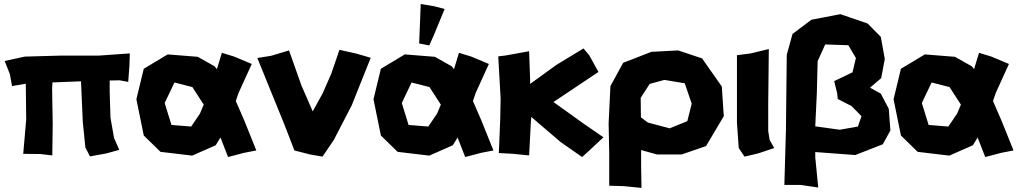

<svg xmlns="http://www.w3.org/2000/svg" viewBox="-20 -752 4989 941"><path d="M2.9 -453.1 28.3 -388.7 39.1 -330.1 106.4 -341.8 108.4 -166 93.8 2 177.7 2.9 236.3 9.8 238.3 -146.5 235.4 -318.4 237.3 -348.6H252.9L377 -353.5L385.7 -155.3L398.4 -29.3L420.9 14.6L501 0L564.5 -17.6L539.1 -75.2L521.5 -174.8L517.6 -301.8V-357.4L566.4 -358.4L608.4 -350.6L614.3 -429.7L616.2 -490.2L463.9 -479.5H278.3L101.6 -474.6Z M1067.4 -493.2 1043 -413.1 1032.2 -426.8 949.2 -473.6 801.8 -485.4 684.6 -415 648.4 -265.6 684.6 -87.9 766.6 -7.8 921.9 10.7 1037.1 -40 1060.5 -78.1 1097.7 17.6 1175.8 -2.9 1236.3 -14.6 1177.7 -160.2 1135.7 -256.8 1149.4 -296.9 1213.9 -438.5 1127.9 -474.6ZM960 -267.6 978.5 -239.3 960 -195.3 917 -131.8 820.3 -139.6 787.1 -247.1 835 -347.7 922.9 -325.2Z M1241.2 -467.8 1313.5 -290 1375 -138.7 1422.9 -14.6 1499 4.9 1560.5 15.6 1616.2 -66.4 1704.1 -236.3 1796.9 -468.8 1726.6 -489.3 1643.6 -507.8 1603.5 -390.6 1561.5 -294.9 1512.7 -206.1 1457 -334 1396.5 -504.9 1308.6 -478.5Z M2229.5 -493.2 2205.1 -413.1 2194.3 -426.8 2111.3 -473.6 1963.9 -485.4 1846.7 -415 1810.5 -265.6 1846.7 -87.9 1928.7 -7.8 2084 10.7 2199.2 -40 2222.7 -78.1 2259.8 17.6 2337.9 -2.9 2398.4 -14.6 2339.8 -160.2 2297.9 -256.8 2311.5 -296.9 2376 -438.5 2290 -474.6ZM2122.1 -267.6 2140.6 -239.3 2122.1 -195.3 2079.1 -131.8 1982.4 -139.6 1949.2 -247.1 1997.1 -347.7 2085 -325.2ZM2042 -732.4 2038.1 -633.8 2034.2 -539.1 2084 -529.3 2106.4 -580.1 2159.2 -708 2106.4 -721.7Z M2421.9 -475.6 2433.6 -269.5 2431.6 -167 2424.8 -2 2496.1 2 2573.2 9.8 2582 -157.2 2584 -178.7 2726.6 -56.6 2833 17.6 2864.3 -10.7 2937.5 -79.1 2843.8 -143.6 2692.4 -252 2913.1 -399.4 2868.2 -480.5 2839.8 -514.6 2708 -434.6 2578.1 -340.8V-364.3L2573.2 -501L2460.9 -480.5Z M2965.8 158.2 3036.1 160.2 3124 168.9 3122.1 58.6V-16.6L3199.2 4.9H3321.3L3440.4 -36.1L3527.3 -182.6L3517.6 -328.1L3420.9 -465.8L3303.7 -504.9L3172.9 -498L3034.2 -444.3L2971.7 -330.1L2962.9 -147.5L2965.8 0ZM3120.1 -272.5 3164.1 -340.8 3236.3 -360.4 3335.9 -343.8 3370.1 -244.1 3348.6 -158.2 3261.7 -123 3155.3 -151.4 3121.1 -176.8Z M3591.8 -481.4V-285.2V-150.4L3600.6 -26.4L3628.9 15.6L3695.3 0L3774.4 -26.4L3752 -66.4L3745.1 -110.4V-244.1L3748 -511.7L3659.2 -490.2Z M3990.2 167 3975.6 18.6V-6.8L4171.9 7.8L4306.6 -44.9L4343.8 -112.3L4335.9 -218.8L4296.9 -293L4244.1 -322.3L4298.8 -369.1L4316.4 -462.9L4296.9 -571.3L4232.4 -636.7L4098.6 -682.6L3957 -655.3L3864.3 -585.9L3835.9 -483.4L3832 -119.1L3824.2 154.3H3903.3ZM4095.7 -116.2 3975.6 -132.8 3983.4 -296.9 3987.3 -452.1 4024.4 -534.2 4137.7 -530.3 4174.8 -467.8 4158.2 -397.5 4068.4 -354.5 4083 -294.9 4085.9 -266.6 4153.3 -232.4 4202.1 -182.6 4184.6 -131.8Z M4778.3 -493.2 4753.9 -413.1 4743.2 -426.8 4660.2 -473.6 4512.7 -485.4 4395.5 -415 4359.4 -265.6 4395.5 -87.9 4477.5 -7.8 4632.8 10.7 4748 -40 4771.5 -78.1 4808.6 17.6 4886.7 -2.9 4947.3 -14.6 4888.7 -160.2 4846.7 -256.8 4860.4 -296.9 4924.8 -438.5 4838.9 -474.6ZM4670.9 -267.6 4689.5 -239.3 4670.9 -195.3 4627.9 -131.8 4531.2 -139.6 4498 -247.1 4545.9 -347.7 4633.8 -325.2Z"/></svg>

Font: MaokenAssortedSans-Lite
Style: Lite
Weight: 400
Version: Version 1.400